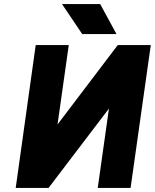

<svg xmlns="http://www.w3.org/2000/svg" viewBox="-20 -921 759 941"><path d="M719 -700 620 0H459L514 -389L218 0H57L155 -700H317L262 -311L557 -700ZM383 -754H551L471 -901H284Z"/></svg>

Font: Unageo
Style: Black-Italic
Weight: 900
Designer: Richard Sepsi
Foundry: Richard Sepsi
Version: Version 2.000